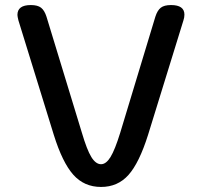

<svg xmlns="http://www.w3.org/2000/svg" viewBox="-20 -730 799 760"><path d="M193 -196 53 -649Q49 -665 49 -671Q49 -710 102 -710Q129 -710 142.5 -699.5Q156 -689 164 -664L304 -205Q324 -137 341.5 -108.5Q359 -80 380 -80Q400 -80 417.5 -108.5Q435 -137 456 -205L595 -664Q603 -689 616.5 -699.5Q630 -710 657 -710Q710 -710 710 -672Q710 -661 706 -649L566 -196Q531 -85 488.5 -37.5Q446 10 380 10Q313 10 270 -38.5Q227 -87 193 -196Z"/></svg>

Font: Kodchasan SemiBold
Style: Regular
Weight: 600
Version: Version 1.000; ttfautohint (v1.6)